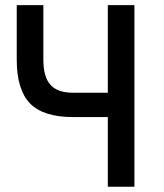

<svg xmlns="http://www.w3.org/2000/svg" viewBox="-20 -713 626 733"><path d="M258.8 -266.1Q145.5 -266.1 94.7 -318.1Q43.9 -370.1 43.9 -485.8V-693.4H145.5V-485.8Q145.5 -419.4 172.6 -389.2Q199.7 -358.9 258.8 -358.9H400.4V-266.1ZM391.6 0V-693.4H493.2V0Z"/></svg>

Font: Cascadia Mono
Style: Regular
Weight: 400
Monospace: yes
Designer: Aaron Bell
Foundry: Saja Typeworks
Version: Version 2404.023